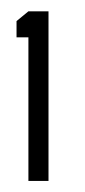

<svg xmlns="http://www.w3.org/2000/svg" viewBox="-20 -703 153 346"><path d="M9.8 -635.7V-665L31.2 -682.6H67.4V-377H31.2V-635.7Z"/></svg>

Font: Post No Bills Jaffna Medium
Style: Regular
Weight: 500
Designer: Kosala Senevirathne, Siva Puranthara, Lasantha Premarathna, Tharique Azeez
Foundry: Mooniak
Version: Version 1.220 ; ttfautohint (v1.6)